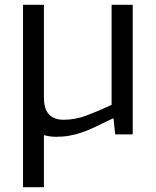

<svg xmlns="http://www.w3.org/2000/svg" viewBox="-20 -560 649 800"><path d="M76 -540H163V-154Q163 -106 184 -83.5Q205 -61 245 -61Q293 -61 340 -78.5Q387 -96 445 -123V-540H533V0H460L453 -66H449Q408 -46 377.5 -31.5Q347 -17 320.5 -8Q294 1 268.5 5.5Q243 10 213 10Q199 10 186.5 8Q174 6 163 3V220H76Z"/></svg>

Font: Encode Sans
Style: Regular
Weight: 400
Designer: Pablo Impallari, Andres Torresi
Foundry: Pablo Impallari, Andres Torresi
Version: Version 1.000; ttfautohint (v1.00) -l 8 -r 50 -G 200 -x 14 -